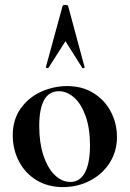

<svg xmlns="http://www.w3.org/2000/svg" viewBox="-20 -750 529 783"><path d="M32 -198Q32 -263 65 -308.5Q98 -354 149 -376.5Q200 -399 254 -399Q316 -399 362 -370Q408 -341 432.5 -293.5Q457 -246 457 -192Q457 -132 427 -85.5Q397 -39 346.5 -13Q296 13 237 13Q175 13 128.5 -15.5Q82 -44 57 -92.5Q32 -141 32 -198ZM347 -157Q347 -227 329 -277Q311 -327 282 -352.5Q253 -378 220 -378Q140 -378 140 -235Q140 -168 157 -116.5Q174 -65 203 -36.5Q232 -8 267 -8Q306 -8 326.5 -46.5Q347 -85 347 -157ZM325 -475Q325 -473 320.5 -472Q316 -471 315 -474L247 -582L178 -474Q177 -471 171.5 -472.5Q166 -474 167 -476L235 -725Q236 -730 246 -730Q257 -730 258 -725L325 -476Z"/></svg>

Font: Cormorant Infant
Style: Bold
Weight: 700
Designer: Christian Thalmann (Catharsis Fonts)
Foundry: Catharsis Fonts
Version: Version 4.000